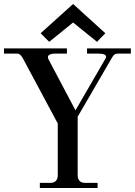

<svg xmlns="http://www.w3.org/2000/svg" viewBox="-48 -944 677 964"><path d="M152 0V-26H207Q223 -26 232.5 -36Q242 -46 242 -63V-324L68 -649Q62 -660 55 -667.5Q48 -675 37 -675H-28V-701H288V-675H233Q185 -675 194 -649L331 -390L484 -654Q490 -675 444 -675H389V-701H609V-675H544Q533 -675 526.5 -670Q520 -665 514 -654L342 -358V-63Q342 -46 351.5 -36Q361 -26 377 -26H442V0ZM319 -924 481 -777 439 -734 319 -831 199 -734 156 -777Z"/></svg>

Font: Bentinck
Style: Regular
Weight: 400
Designer: Jörg Drees
Foundry: Jörg Drees
Version: Version 1.000; ttfautohint (v1.8.4.7-5d5b)